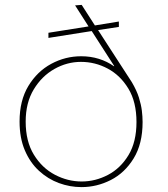

<svg xmlns="http://www.w3.org/2000/svg" viewBox="-20 -752 688 785"><path d="M313 13Q266 13 221 -3.5Q176 -20 139.5 -53.5Q103 -87 81.5 -137.5Q60 -188 60 -255Q60 -341 96 -400.5Q132 -460 189.5 -491Q247 -522 312 -522Q350 -522 384 -511.5Q418 -501 446 -481L447 -482L355 -625L178 -597V-618L342 -644L287 -730L314 -732L368 -648L466 -664V-642L381 -629L519 -416Q539 -382 548 -353Q557 -324 560 -299.5Q563 -275 563 -253Q563 -164 526.5 -104.5Q490 -45 433 -16Q376 13 313 13ZM314 -10Q370 -10 421.5 -37Q473 -64 505.5 -118Q538 -172 538 -253Q538 -335 505 -389.5Q472 -444 420.5 -471.5Q369 -499 311 -499Q254 -499 202.5 -470Q151 -441 118 -386.5Q85 -332 85 -255Q85 -174 118.5 -119.5Q152 -65 204.5 -37.5Q257 -10 314 -10Z"/></svg>

Font: MuseoModerno SemiBold Thin
Style: Regular
Weight: 250
Version: Version 1.001